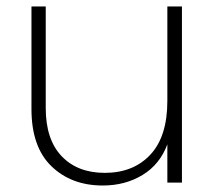

<svg xmlns="http://www.w3.org/2000/svg" viewBox="-20 -563 663 592"><path d="M541 -543V0H496V-118Q473 -56 419.5 -23.5Q366 9 297 9Q200 9 138.5 -50.5Q77 -110 77 -227V-543H121V-230Q121 -133 170 -81.5Q219 -30 303 -30Q391 -30 443.5 -86Q496 -142 496 -252V-543Z"/></svg>

Font: Poppins ExtraLight
Style: Regular
Weight: 275
Designer: Ninad Kale (Devanagari), Jonny Pinhorn (Latin)
Foundry: Indian Type Foundry
Version: Version 3.200;PS 1.000;hotconv 16.6.54;makeotf.lib2.5.65590